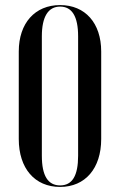

<svg xmlns="http://www.w3.org/2000/svg" viewBox="-20 -728 472 757"><path d="M54 -180C54 -64 117 9 217 9C316 9 379 -64 379 -180V-525C379 -637 316 -708 217 -708C118 -708 54 -637 54 -525ZM145 -585C145 -662 170 -702 217 -702C264 -702 288 -663 288 -585V-114C288 -35 265 3 217 3C169 3 145 -35 145 -114Z"/></svg>

Font: Moniqa SemBd Display
Style: Regular
Weight: 600
Designer: Rajesh Rajput
Foundry: Rajesh Rajput
Version: Version 1.000